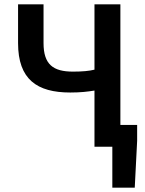

<svg xmlns="http://www.w3.org/2000/svg" viewBox="-20 -674 668 882"><path d="M414 0H496V188H599L610 -27V-100H533V-654H414V-354C390 -348 359 -345 315 -345C224 -345 180 -378 180 -476V-654H63V-476C63 -309 150 -249 303 -249C351 -249 383 -253 414 -258Z"/></svg>

Font: Source Sans Pro Semibold
Style: Regular
Weight: 600
Designer: Paul D. Hunt
Foundry: Adobe Systems Incorporated
Version: Version 3.006;hotconv 1.0.111;makeotfexe 2.5.65597